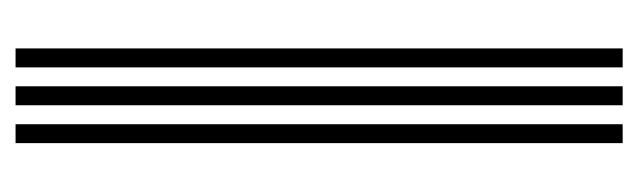

<svg xmlns="http://www.w3.org/2000/svg" viewBox="-314 -526 840 253"><g transform="rotate(-90 106.5 -400.0)"><path d="M143.7 0V-800H168.7V0ZM43.9 0V-800H68.8V0ZM93.8 0V-800H118.8V0Z"/></g></svg>

Font: Big Shoulders Inline Display SC Thin
Style: Regular
Weight: 100
Designer: Patric King
Foundry: XO Type Co
Version: Version 2.002